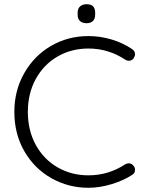

<svg xmlns="http://www.w3.org/2000/svg" viewBox="-20 -880 693 910"><path d="M620 -623Q620 -614 613 -603Q604 -592 590 -592Q582 -592 574 -597Q494 -650 399 -650Q318 -650 252.5 -612Q187 -574 149.5 -505.5Q112 -437 112 -350Q112 -261 150 -192.5Q188 -124 253.5 -86.5Q319 -49 399 -49Q494 -49 573 -101Q581 -106 590 -106Q604 -106 613 -94Q620 -86 620 -75Q620 -59 606 -51Q567 -25 510 -7.5Q453 10 399 10Q304 10 223.5 -35.5Q143 -81 95.5 -163Q48 -245 48 -350Q48 -451 95 -533.5Q142 -616 222 -662.5Q302 -709 399 -709Q455 -709 508.5 -693Q562 -677 605 -648Q620 -639 620 -623ZM348 -810V-820Q348 -839 359.5 -849.5Q371 -860 391 -860Q431 -860 431 -820V-810Q431 -791 420.5 -780.5Q410 -770 390 -770Q370 -770 359 -780.5Q348 -791 348 -810Z"/></svg>

Font: Quicksand
Style: Regular
Weight: 400
Designer: Andrew Paglinawan
Foundry: Andrew Paglinawan
Version: Version 3.000